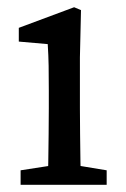

<svg xmlns="http://www.w3.org/2000/svg" viewBox="-20 -511 348 531"><path d="M37 0V-40L147 -57H172L275 -40V0ZM112 0Q113 -25 113.5 -62.5Q114 -100 114.5 -140Q115 -180 115 -212V-260Q115 -300 114.5 -329Q114 -358 112 -389L32 -396V-434L185 -491L204 -483L201 -352V-212Q201 -180 201.5 -140Q202 -100 202.5 -62.5Q203 -25 204 0Z"/></svg>

Font: Source Serif 4 18pt
Style: Regular
Weight: 400
Designer: Frank Grießhammer
Foundry: Adobe Systems Incorporated
Version: Version 4.004;hotconv 1.0.116;makeotfexe 2.5.65601